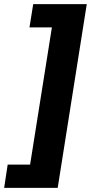

<svg xmlns="http://www.w3.org/2000/svg" viewBox="-73 -725 470 925"><path d="M-53 180 -36 68H72L177 -593H69L87 -705H345L205 180Z"/></svg>

Font: Nunito Sans 12pt ExtraBold
Style: Italic
Weight: 800
Italic angle: -9°
Designer: Vernon Adams
Foundry: Vernon Adams
Version: Version 3.101;gftools[0.9.27]